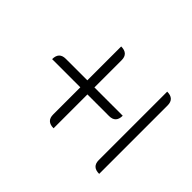

<svg xmlns="http://www.w3.org/2000/svg" viewBox="-160 -1071 1319 1319"><g transform="rotate(-45 500.0 -411.0)"><path d="M534 -461V-186Q466 -186 466 -251V-461H137Q137 -530 202 -530H466V-804Q534 -804 534 -739V-530H863Q863 -461 798 -461ZM867 -87Q867 -18 802 -18H137Q137 -87 202 -87H867Z"/></g></svg>

Font: Swei Toothpaste CJK TC
Style: Regular
Weight: 400
Version: Version 1.0